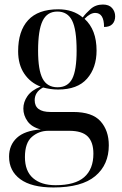

<svg xmlns="http://www.w3.org/2000/svg" viewBox="-20 -587 538 847"><path d="M216 240Q119 240 69.5 203.5Q20 167 20 104Q20 53 54.5 21Q89 -11 160 -16Q120 -26 101.5 -52Q83 -78 83 -108Q83 -137 101 -163Q119 -189 159 -205Q114 -222 87 -262Q60 -302 60 -361Q60 -450 104 -498Q148 -546 237 -546Q302 -546 345 -510Q358 -528 380 -547.5Q402 -567 434 -567Q461 -567 474.5 -551.5Q488 -536 488 -515Q488 -494 476 -481Q464 -468 439 -468Q439 -530 400 -530Q378 -530 353 -504Q406 -456 406 -364Q406 -288 364 -240Q322 -192 236 -192Q219 -192 202 -194.5Q185 -197 170 -201Q150 -190 141.5 -176Q133 -162 133 -145Q133 -93 203 -93H303Q387 -93 423.5 -52Q460 -11 460 54Q460 140 400 190Q340 240 216 240ZM234 -202Q279 -202 298.5 -239.5Q318 -277 318 -364Q318 -457 298 -496.5Q278 -536 233 -536Q188 -536 168 -495Q148 -454 148 -363Q148 -278 168 -240Q188 -202 234 -202ZM225 230Q311 230 351.5 194.5Q392 159 392 91Q392 40 367 15Q342 -10 285 -10H193Q152 -10 121 16.5Q90 43 90 106Q90 168 126 199Q162 230 225 230Z"/></svg>

Font: Noto Serif Display SemiCondensed
Style: Regular
Weight: 400
Width: 4
Designer: Monotype Design Team
Foundry: Monotype Imaging Inc.
Version: Version 2.009